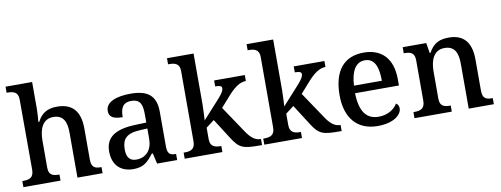

<svg xmlns="http://www.w3.org/2000/svg" viewBox="-63 -1090 3729 1430"><g transform="rotate(-10 1802.0 -375.0)"><path d="M19 0H300V-46H297C253 -46 219 -54 219 -112V-316C219 -409 251 -476 328 -476C402 -476 428 -426 428 -340V0H618V-46H615C570 -46 542 -55 542 -117V-352C542 -488 479 -547 369 -547C302 -547 253 -524 220 -459H213C213 -459 219 -517 219 -558V-760H18V-714H27C66 -714 105 -706 105 -649L106 -117C106 -55 70 -46 25 -46H19Z M850 10C931 10 961 -25 1004 -80H1012L1030 0H1182V-46H1178C1133 -46 1117 -62 1117 -117V-375C1117 -501 1053 -547 925 -547C821 -547 736 -519 736 -449C736 -402 771 -385 838 -385C838 -447 853 -493 921 -493C994 -493 1004 -444 1004 -373V-315L921 -312C769 -307 694 -258 694 -151C694 -41 761 10 850 10ZM884 -56C834 -56 811 -86 811 -146C811 -222 844 -262 946 -267L1004 -270V-191C1004 -108 957 -56 884 -56Z M1239 0H1524V-46H1518C1479 -46 1440 -54 1440 -112V-199L1502 -246L1599 -94C1653 -8 1684 0 1810 0H1824V-46H1821C1780 -46 1747 -73 1712 -126L1579 -324L1647 -401C1699 -460 1742 -491 1788 -491V-536H1556V-491C1589 -491 1606 -486 1606 -469C1606 -453 1597 -434 1561 -394L1435 -255C1435 -255 1440 -338 1440 -374V-760H1239V-714H1248C1287 -714 1326 -706 1326 -649V-115C1326 -54 1288 -46 1248 -46H1239Z M1841 0H2126V-46H2120C2081 -46 2042 -54 2042 -112V-199L2104 -246L2201 -94C2255 -8 2286 0 2412 0H2426V-46H2423C2382 -46 2349 -73 2314 -126L2181 -324L2249 -401C2301 -460 2344 -491 2390 -491V-536H2158V-491C2191 -491 2208 -486 2208 -469C2208 -453 2199 -434 2163 -394L2037 -255C2037 -255 2042 -338 2042 -374V-760H1841V-714H1850C1889 -714 1928 -706 1928 -649V-115C1928 -54 1890 -46 1850 -46H1841Z M2698 10C2823 10 2881 -46 2881 -92C2881 -110 2872 -125 2860 -131C2836 -91 2786 -57 2717 -57C2626 -57 2577 -118 2573 -260H2905V-307C2905 -466 2822 -547 2688 -547C2541 -547 2457 -452 2457 -264C2457 -91 2545 10 2698 10ZM2786 -317H2575C2581 -429 2619 -489 2687 -489C2760 -489 2786 -422 2786 -317Z M2977 0H3259V-46H3255C3211 -46 3177 -54 3177 -112V-316C3177 -401 3204 -476 3287 -476C3361 -476 3387 -426 3387 -340V0H3577V-46H3573C3528 -46 3500 -55 3500 -117V-352C3500 -488 3438 -547 3333 -547C3270 -547 3219 -533 3178 -458H3173L3160 -536H2982V-490H2987C3031 -490 3064 -481 3064 -423V-117C3064 -55 3028 -46 2983 -46H2977Z"/></g></svg>

Font: Noto Naskh Arabic UI Medium
Style: Regular
Weight: 500
Designer: Monotype Design Team, David Williams, Mohamad Dakak and Nizar Qandah
Foundry: Monotype Imaging Inc.
Version: Version 2.014